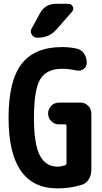

<svg xmlns="http://www.w3.org/2000/svg" viewBox="-20 -990 540 1019"><path d="M277.3 -969.7H342.8Q359.4 -969.7 366.2 -955.1Q373 -940.4 362.3 -927.7L278.3 -832Q241.2 -790 182.6 -790H176.8Q158.2 -790 148.4 -806.6Q138.7 -823.2 148.4 -839.8L192.4 -919.9Q219.7 -969.7 277.3 -969.7ZM408.2 -445.3Q431.6 -445.3 448.2 -428.2Q464.8 -411.1 464.8 -387.7V-86.9Q464.8 -59.6 450.7 -37.6Q436.5 -15.6 413.1 -8.8Q353.5 9.8 285.2 9.8Q25.4 9.8 25.4 -365.2Q25.4 -561.5 94.7 -650.9Q164.1 -740.2 309.6 -740.2Q347.7 -740.2 385.7 -732.4Q411.1 -727.5 425.8 -706.1Q440.4 -684.6 440.4 -658.2V-657.2Q440.4 -635.7 423.3 -623.5Q406.2 -611.3 384.8 -616.2Q343.8 -625 309.6 -625Q227.5 -625 193.8 -569.8Q160.2 -514.6 160.2 -365.2Q160.2 -222.7 191.9 -164.1Q223.6 -105.5 285.2 -105.5Q302.7 -105.5 324.2 -112.3Q333 -116.2 333 -124V-321.3Q333 -330.1 324.2 -330.1H292Q268.6 -330.1 252 -347.2Q235.4 -364.3 235.4 -386.7V-387.7Q235.4 -411.1 252 -428.2Q268.6 -445.3 292 -445.3Z"/></svg>

Font: Rounded Mgen+ 1m bold
Style: Bold
Weight: 700
Designer: [Source Han Sans]
Ryoko NISHIZUKA  (kana & ideographs); Paul D. Hunt (Latin, Greek & Cyrillic); Wenlong ZHANG  (bopomofo
Version: Version 1.059.20150602